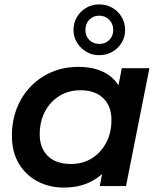

<svg xmlns="http://www.w3.org/2000/svg" viewBox="-20 -843 726 870"><path d="M269 7Q204 7 150.5 -21Q97 -49 65.5 -101.5Q34 -154 34 -228Q34 -296 56.5 -353Q79 -410 120 -452Q161 -494 215.5 -517Q270 -540 335 -540Q402 -540 450.5 -516Q499 -492 524 -443.5Q549 -395 547 -323Q545 -224 511 -149.5Q477 -75 416 -34Q355 7 269 7ZM301 -100Q355 -100 396 -125.5Q437 -151 461 -196Q485 -241 485 -300Q485 -362 448 -398Q411 -434 344 -434Q291 -434 249.5 -408.5Q208 -383 184 -338Q160 -293 160 -234Q160 -172 197 -136Q234 -100 301 -100ZM432 0 456 -122 490 -264 507 -407 532 -534H657L551 0ZM429 -593Q396 -593 370 -609Q344 -625 328.5 -650.5Q313 -676 313 -707Q313 -739 328.5 -765.5Q344 -792 370.5 -807.5Q397 -823 429 -823Q463 -823 489.5 -807.5Q516 -792 531.5 -765.5Q547 -739 547 -707Q547 -676 531.5 -650Q516 -624 489.5 -608.5Q463 -593 429 -593ZM430 -644Q458 -644 475.5 -662Q493 -680 493 -707Q493 -735 475 -753.5Q457 -772 429 -772Q403 -772 385 -754Q367 -736 367 -707Q367 -680 384.5 -662Q402 -644 430 -644Z"/></svg>

Font: MOST Montserrat SemiBold
Style: Italic
Weight: 600
Italic angle: -11.3°
Designer: Julieta Ulanovsky
Foundry: Julieta Ulanovsky
Version: Version 8.000;March 11, 2024;FontCreator 15.0.0.2926 64-bit